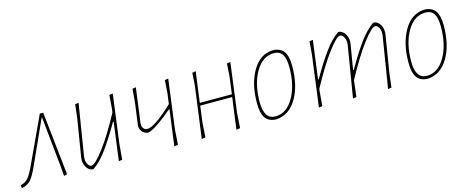

<svg xmlns="http://www.w3.org/2000/svg" viewBox="-50 -884 3198 1317"><g transform="rotate(-15 1548.5 -225.5)"><path d="M237 -452H261L310 -2L287 4L281 -70L245 -422H242L105 -119Q73 -48 50 -23Q27 2 -13 10L-18 -8L-14 -12Q16 -18 37 -41.5Q58 -65 86 -127Z M513 -455 454 -90 453 -75Q452 -50 463 -32.5Q474 -15 487 -15Q513 -15 577.5 -100Q642 -185 720 -330L724 -362L731 -452L756 -456L710 -106L701 0L676 4L712 -267H707Q642 -155 592.5 -88Q543 -21 494 11H483Q459 4 445 -19.5Q431 -43 432 -74L433 -87L476 -350L488 -451Z M920 -456 887 -209V-198Q887 -183 897.5 -171Q908 -159 922 -159Q975 -159 1109 -286L1119 -362L1125 -452L1150 -456L1104 -106L1097 0L1070 4L1104 -250H1099Q988 -155 928 -134H917Q893 -138 879 -156Q865 -174 866 -197L867 -206L888 -362L895 -452Z M1345 -456 1316 -239H1544L1560 -362L1566 -452L1591 -456L1545 -106L1538 0L1511 4L1541 -220H1314L1299 -106L1292 0L1265 4L1314 -362L1320 -452Z M1894 -458H1899Q1949 -454 1971.5 -421Q1994 -388 1994 -320Q1994 -181 1940.5 -90.5Q1887 0 1795 6H1790Q1740 3 1717 -30.5Q1694 -64 1694 -134Q1694 -273 1748.5 -364.5Q1803 -456 1894 -458ZM1894 -437Q1815 -437 1764.5 -352Q1714 -267 1714 -137Q1714 -15 1794 -15Q1873 -15 1923 -101Q1973 -187 1973 -317Q1973 -379 1954 -408Q1935 -437 1894 -437Z M2177 -456 2141 -184H2146Q2210 -296 2260 -363Q2310 -430 2358 -462H2369Q2393 -455 2407.5 -431.5Q2422 -408 2421 -377L2420 -364L2390 -184H2395Q2459 -296 2509 -363Q2559 -430 2607 -462H2618Q2642 -455 2656 -431.5Q2670 -408 2669 -377L2668 -364L2625 -101L2613 0L2588 4L2647 -361L2648 -376Q2649 -401 2638 -418.5Q2627 -436 2614 -436Q2588 -436 2523 -350Q2458 -264 2378 -116L2376 -101L2364 0L2339 4L2399 -361L2400 -376Q2400 -401 2389 -418.5Q2378 -436 2365 -436Q2339 -436 2275.5 -351Q2212 -266 2133 -120L2131 -106L2122 0L2097 4L2145 -362L2152 -452Z M2970 -458H2975Q3025 -454 3047.5 -421Q3070 -388 3070 -320Q3070 -181 3016.5 -90.5Q2963 0 2871 6H2866Q2816 3 2793 -30.5Q2770 -64 2770 -134Q2770 -273 2824.5 -364.5Q2879 -456 2970 -458ZM2970 -437Q2891 -437 2840.5 -352Q2790 -267 2790 -137Q2790 -15 2870 -15Q2949 -15 2999 -101Q3049 -187 3049 -317Q3049 -379 3030 -408Q3011 -437 2970 -437Z"/></g></svg>

Font: Alegreya Sans Thin
Style: Italic
Weight: 100
Italic angle: -7°
Designer: Juan Pablo del Peral
Foundry: Huerta Tipografica
Version: Version 2.007